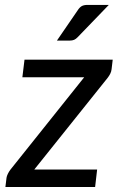

<svg xmlns="http://www.w3.org/2000/svg" viewBox="-20 -744 469 764"><path d="M424 -468.5Q423 -459 418.5 -450.2Q414 -441.5 408.5 -434.5L116.5 -69.5H366.5L358.5 0H1.5L6 -37Q7 -43.5 11.2 -52.2Q15.5 -61 21.5 -69L315 -436.5H69L77.5 -506.5H428.5ZM413 -724.5 289 -596Q282 -588.5 274.8 -585.5Q267.5 -582.5 257.5 -582.5H206.5L289.5 -703.5Q296.5 -714.5 305 -719.5Q313.5 -724.5 329 -724.5Z"/></svg>

Font: LatoHex
Style: Italic
Weight: 400
Italic angle: -7°
Designer: Lukasz Dziedzic
Foundry: tyPoland Lukasz Dziedzic
Version: Version 1.104; Western+Polish opensource